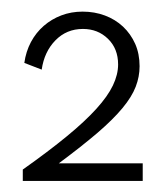

<svg xmlns="http://www.w3.org/2000/svg" viewBox="-20 -784 282 337"><path d="M20 -466.4V-486.4Q65.5 -518.6 97.3 -544.8Q129.1 -570.9 149.1 -593Q169.1 -615 178.2 -634.1Q187.3 -653.2 187.3 -670.9Q187.3 -698.6 169.5 -715.9Q151.8 -733.2 125.5 -733.2Q96.8 -733.2 77.3 -713.2Q57.7 -693.2 53.2 -661.8L22.7 -673.6Q25.5 -693.6 34.3 -710.2Q43.2 -726.8 56.8 -738.6Q70.5 -750.5 87.7 -757Q105 -763.6 125 -763.6Q145.9 -763.6 164.1 -756.8Q182.3 -750 195.9 -737.3Q209.5 -724.5 217.3 -707Q225 -689.5 225 -667.7Q225 -649.5 218.2 -631.8Q211.4 -614.1 195 -594.3Q178.6 -574.5 151.4 -551.1Q124.1 -527.7 83.2 -497.3H230.5V-466.4Z"/></svg>

Font: Spartan
Style: Regular
Weight: 400
Designer: Matt Bailey, Mirko Velimirovic
Foundry: Matt Bailey
Version: Version 1.005